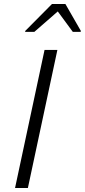

<svg xmlns="http://www.w3.org/2000/svg" viewBox="-20 -937 423 957"><path d="M55 0 202 -688H266L119 0ZM105 -778 106 -783 239 -917H306L383 -783L382 -778H343L268 -880L151 -778Z"/></svg>

Font: Saira Thin Light
Style: Italic
Weight: 300
Italic angle: -12°
Version: Version 1.101